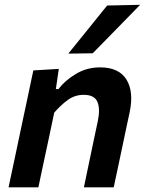

<svg xmlns="http://www.w3.org/2000/svg" viewBox="-20 -798 617 818"><path d="M16.5 0Q28 -54 38.8 -104.8Q49.5 -155.5 62.5 -217L73 -267Q84 -318.5 96.5 -377Q109 -435.5 122 -498L230.5 -504.5L218 -418.5H229Q256.5 -455 303.2 -483Q350 -511 406 -511Q487 -511 519 -458.8Q551 -406.5 532 -318Q527.5 -297 522 -271.5Q516.5 -246 510.5 -217Q497.5 -155.5 486.8 -104.8Q476 -54 464.5 0H337.5Q349 -54.5 359.2 -104Q369.5 -153.5 381.5 -210.5L397 -283.5Q407.5 -335 394.8 -364.5Q382 -394 336.5 -394Q299 -394 269 -372.2Q239 -350.5 211 -318L188.5 -211Q176 -153.5 165.5 -103.8Q155 -54 143.5 0ZM271 -569.5Q313 -621.5 354 -672.2Q395 -723 436.5 -774.5L577 -777.5Q525 -724 474.5 -672.5Q424 -621 375 -571Z"/></svg>

Font: Commissioner SemiBold
Style: Italic
Weight: 600
Italic angle: -12°
Designer: Kostas Bartsokas
Foundry: Kostas Bartsokas
Version: Version 1.000; ttfautohint (v1.8.3)